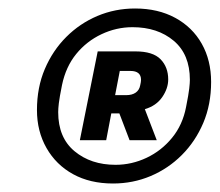

<svg xmlns="http://www.w3.org/2000/svg" viewBox="-20 -730 517 452"><path d="M246 -298Q192 -298 152 -320Q112 -342 89.5 -381.5Q67 -421 67 -471Q67 -524 85.5 -567.5Q104 -611 136 -643Q168 -675 209.5 -692.5Q251 -710 298 -710Q352 -710 392.5 -688Q433 -666 455 -627Q477 -588 477 -537Q477 -484 458.5 -440.5Q440 -397 408 -365Q376 -333 334.5 -315.5Q293 -298 246 -298ZM252 -342Q290 -342 325 -358.5Q360 -375 385 -405.5Q410 -436 418 -478Q424 -508 425.5 -521.5Q427 -535 427 -542Q427 -602 389 -634Q351 -666 292 -666Q254 -666 219 -649.5Q184 -633 159.5 -603Q135 -573 126 -530Q120 -500 118.5 -487Q117 -474 117 -466Q117 -406 155.5 -374Q194 -342 252 -342ZM242 -463 230 -400H168L210 -609H299Q340 -609 358 -590.5Q376 -572 376 -543Q376 -522 362 -501.5Q348 -481 321 -473L349 -400H285L261 -463ZM251 -506H277Q291 -506 299.5 -512Q308 -518 310 -529Q311 -533 311.5 -536.5Q312 -540 312 -542Q312 -563 287 -563H262Z"/></svg>

Font: IBM Plex Sans
Style: Italic
Weight: 400
Italic angle: -11.31°
Designer: Mike Abbink, Paul van der Laan, Pieter van Rosmalen
Foundry: Bold Monday
Version: Version 3.201